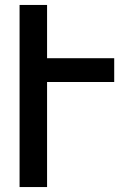

<svg xmlns="http://www.w3.org/2000/svg" viewBox="-20 -755 540 775"><path d="M59 0V-735H170V-520H441V-424H170V0Z"/></svg>

Font: Moesevka
Style: Bold
Weight: 700
Monospace: yes
Designer: Belleve Invis
Foundry: Belleve Invis
Version: Version 32.5.0; ttfautohint (v1.8.4)